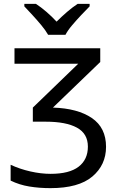

<svg xmlns="http://www.w3.org/2000/svg" viewBox="-20 -964 624 994"><path d="M499 -714V-643L254 -407Q382 -403 455.5 -353Q529 -303 529 -204Q529 -110 458 -50Q387 10 241 10Q183 10 131.5 1.5Q80 -7 35 -29V-111Q82 -89 137 -76.5Q192 -64 242 -64Q339 -64 387 -101Q435 -138 435 -205Q435 -272 378.5 -303Q322 -334 217 -334H150V-407L385 -634H55V-714ZM229 -784Q216 -807 194 -833.5Q172 -860 148 -886Q124 -912 106 -931V-944H166Q192 -927 220 -903Q248 -879 273 -852Q300 -879 328 -903Q356 -927 382 -944H444V-931Q425 -912 400.5 -886Q376 -860 353.5 -833.5Q331 -807 319 -784Z"/></svg>

Font: RS Noto Sans
Style: Regular
Weight: 400
Designer: Monotype Design Team
Foundry: Monotype Imaging Inc.
Version: Version 3.10